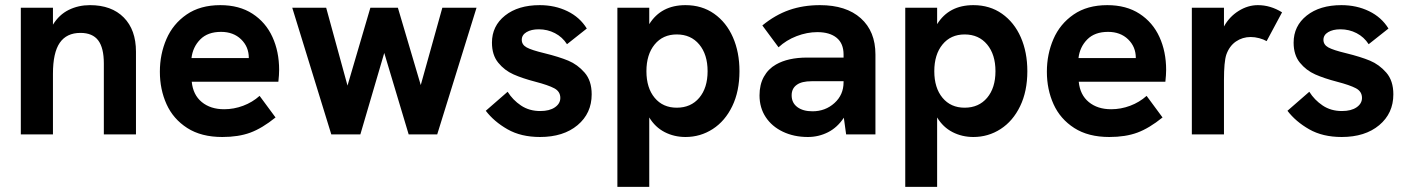

<svg xmlns="http://www.w3.org/2000/svg" viewBox="-20 -523 5480 747"><path d="M61 -493H186V-427Q210 -466 247.5 -484.5Q285 -503 330 -503Q414 -503 461.5 -455Q509 -407 509 -322V0H384V-276Q384 -337 362 -366Q340 -395 293 -395Q239 -395 212.5 -356.5Q186 -318 186 -236V0H61Z M602 -244Q602 -312 627.5 -371Q653 -430 706 -466.5Q759 -503 837 -503Q911 -503 962.5 -469.5Q1014 -436 1040 -379Q1066 -322 1066 -251Q1066 -232 1063 -205H726Q731 -154 765 -126Q799 -98 852 -98Q890 -98 926 -111.5Q962 -125 990 -150L1052 -66Q1000 -24 954 -7Q908 10 845 10Q763 10 708.5 -25Q654 -60 628 -117.5Q602 -175 602 -244ZM948 -297V-298Q948 -341 918 -370Q888 -399 840 -399Q788 -399 759 -369.5Q730 -340 725 -297Z M1117 -493H1249L1332 -190L1421 -493H1528L1617 -192L1701 -493H1834L1681 0H1570L1475 -317L1382 0H1269Z M1870 -92 1955 -166Q1975 -134 2007 -112.5Q2039 -91 2082 -91Q2118 -91 2139 -105.5Q2160 -120 2160 -142Q2160 -167 2136.5 -179.5Q2113 -192 2063 -205Q2013 -218 1978 -233.5Q1943 -249 1918.5 -279Q1894 -309 1894 -357Q1894 -422 1945 -462.5Q1996 -503 2080 -503Q2139 -503 2187.5 -479.5Q2236 -456 2263 -412L2186 -351Q2168 -379 2139 -394Q2110 -409 2076 -409Q2047 -409 2028.5 -398Q2010 -387 2010 -368Q2010 -349 2029 -338.5Q2048 -328 2098 -316Q2155 -302 2191 -287Q2227 -272 2254.5 -240.5Q2282 -209 2282 -156Q2282 -82 2227 -36Q2172 10 2081 10Q2007 10 1954.5 -20Q1902 -50 1870 -92Z M2382 -493H2506V-429Q2552 -503 2647 -503Q2711 -503 2758.5 -469.5Q2806 -436 2831.5 -378Q2857 -320 2857 -246Q2857 -168 2829 -110Q2801 -52 2753 -21Q2705 10 2647 10Q2603 10 2566 -9Q2529 -28 2506 -66V204H2382ZM2733 -246Q2733 -311 2700.5 -350Q2668 -389 2613 -389Q2559 -389 2527 -350Q2495 -311 2495 -246Q2495 -181 2527 -142.5Q2559 -104 2613 -104Q2668 -104 2700.5 -142.5Q2733 -181 2733 -246Z M3263 -65Q3238 -27 3201.5 -8.5Q3165 10 3123 10Q3069 10 3026 -10.5Q2983 -31 2959 -67.5Q2935 -104 2935 -152Q2935 -194 2952 -224.5Q2969 -255 2999 -272Q3046 -299 3120 -299H3262V-311Q3262 -354 3235 -376Q3208 -398 3160 -398Q3120 -398 3079.5 -382.5Q3039 -367 3009 -339L2946 -424Q2996 -465 3050.5 -484Q3105 -503 3170 -503Q3272 -503 3329 -452Q3386 -401 3386 -311V0H3272ZM3141 -90Q3191 -90 3226.5 -122Q3262 -154 3262 -203V-207H3138Q3099 -207 3080 -193Q3060 -179 3060 -152Q3060 -123 3082 -106.5Q3104 -90 3141 -90Z M3502 -493H3626V-429Q3672 -503 3767 -503Q3831 -503 3878.5 -469.5Q3926 -436 3951.5 -378Q3977 -320 3977 -246Q3977 -168 3949 -110Q3921 -52 3873 -21Q3825 10 3767 10Q3723 10 3686 -9Q3649 -28 3626 -66V204H3502ZM3853 -246Q3853 -311 3820.5 -350Q3788 -389 3733 -389Q3679 -389 3647 -350Q3615 -311 3615 -246Q3615 -181 3647 -142.5Q3679 -104 3733 -104Q3788 -104 3820.5 -142.5Q3853 -181 3853 -246Z M4053 -244Q4053 -312 4078.5 -371Q4104 -430 4157 -466.5Q4210 -503 4288 -503Q4362 -503 4413.5 -469.5Q4465 -436 4491 -379Q4517 -322 4517 -251Q4517 -232 4514 -205H4177Q4182 -154 4216 -126Q4250 -98 4303 -98Q4341 -98 4377 -111.5Q4413 -125 4441 -150L4503 -66Q4451 -24 4405 -7Q4359 10 4296 10Q4214 10 4159.5 -25Q4105 -60 4079 -117.5Q4053 -175 4053 -244ZM4399 -297V-298Q4399 -341 4369 -370Q4339 -399 4291 -399Q4239 -399 4210 -369.5Q4181 -340 4176 -297Z M4617 -493H4742V-420Q4763 -458 4799 -480.5Q4835 -503 4874 -503Q4923 -503 4968 -475L4908 -363Q4896 -370 4879 -374.5Q4862 -379 4846 -379Q4814 -379 4788.5 -361.5Q4763 -344 4751 -310Q4742 -282 4742 -212V0H4617Z M4989 -92 5074 -166Q5094 -134 5126 -112.5Q5158 -91 5201 -91Q5237 -91 5258 -105.5Q5279 -120 5279 -142Q5279 -167 5255.5 -179.5Q5232 -192 5182 -205Q5132 -218 5097 -233.5Q5062 -249 5037.5 -279Q5013 -309 5013 -357Q5013 -422 5064 -462.5Q5115 -503 5199 -503Q5258 -503 5306.5 -479.5Q5355 -456 5382 -412L5305 -351Q5287 -379 5258 -394Q5229 -409 5195 -409Q5166 -409 5147.5 -398Q5129 -387 5129 -368Q5129 -349 5148 -338.5Q5167 -328 5217 -316Q5274 -302 5310 -287Q5346 -272 5373.5 -240.5Q5401 -209 5401 -156Q5401 -82 5346 -36Q5291 10 5200 10Q5126 10 5073.5 -20Q5021 -50 4989 -92Z"/></svg>

Font: Hanken Grotesk
Style: Bold
Weight: 700
Designer: Alfredo Marco Pradil
Foundry: Hanken Design Co.
Version: Version 3.014